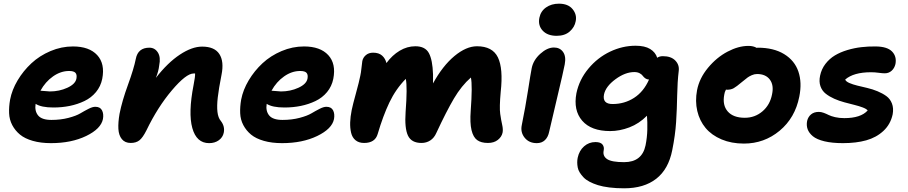

<svg xmlns="http://www.w3.org/2000/svg" viewBox="-20 -773 4963 1050"><path d="M258.8 9.8Q202.6 9.8 159.2 -2.7Q115.7 -15.1 89.4 -36.9Q63 -58.6 47.1 -88.6Q31.2 -118.7 29.8 -153.8Q28.3 -189 35.2 -228Q45.4 -281.7 76.4 -333.7Q107.4 -385.7 151.9 -427Q196.3 -468.3 256.1 -493.7Q315.9 -519 378.9 -519Q467.8 -519 511.5 -471.7Q555.2 -424.3 539.1 -341.8Q530.8 -300.8 504.9 -269.5Q479 -238.3 441.7 -220.5Q404.3 -202.6 361.6 -193.8Q318.8 -185.1 272 -185.1Q206.1 -185.1 174.8 -205.1Q168.5 -166 188.5 -141.6Q208.5 -117.2 261.2 -117.2Q312 -117.2 354.5 -128.4Q397 -139.6 419.4 -153.1Q441.9 -166.5 463.9 -177.7Q485.8 -189 501 -189Q527.8 -189 537.8 -169.7Q547.9 -150.4 543 -122.1Q532.2 -68.4 451.2 -29.3Q370.1 9.8 258.8 9.8ZM357.9 -384.8Q312 -384.8 270 -355.2Q228 -325.7 201.2 -276.9Q250 -272.9 252.9 -272.9Q304.2 -272.9 348.1 -293Q392.1 -313 397.9 -342.8Q401.9 -364.3 392.8 -374.5Q383.8 -384.8 357.9 -384.8Z M1123.5 9.8Q1054.7 9.8 1031.7 -72.8Q1008.8 -155.3 1038.6 -308.1Q1047.9 -354.5 1046.9 -371.1H1038.6Q998 -371.1 920.2 -279.3Q842.3 -187.5 780.8 -60.1Q760.7 -20 742.4 -5.6Q724.1 8.8 694.8 8.8Q663.6 8.8 646.5 -12Q629.4 -32.7 627.4 -68.1Q625.5 -103.5 633.8 -150.9Q647.5 -220.7 679.7 -308.8Q711.9 -397 722.7 -451.2Q734.4 -512.2 796.9 -512.2Q826.7 -512.2 843.3 -486.1Q859.9 -460 850.6 -415Q847.2 -383.3 832.5 -347.2Q897 -430.2 963.4 -474.1Q1029.8 -518.1 1085.4 -518.1Q1153.3 -518.1 1179.7 -477.3Q1206.1 -436.5 1191.4 -363.8Q1176.3 -287.6 1170.9 -240.2Q1165.5 -192.9 1169.2 -160.9Q1172.9 -128.9 1187.5 -111.8Q1210.9 -82 1203.6 -46.9Q1198.2 -21.5 1176.5 -5.9Q1154.8 9.8 1123.5 9.8Z M1522.5 9.8Q1466.3 9.8 1422.9 -2.7Q1379.4 -15.1 1353 -36.9Q1326.7 -58.6 1310.8 -88.6Q1294.9 -118.7 1293.5 -153.8Q1292 -189 1298.8 -228Q1309.1 -281.7 1340.1 -333.7Q1371.1 -385.7 1415.5 -427Q1460 -468.3 1519.8 -493.7Q1579.6 -519 1642.6 -519Q1731.4 -519 1775.1 -471.7Q1818.8 -424.3 1802.7 -341.8Q1794.4 -300.8 1768.6 -269.5Q1742.7 -238.3 1705.3 -220.5Q1668 -202.6 1625.2 -193.8Q1582.5 -185.1 1535.6 -185.1Q1469.7 -185.1 1438.5 -205.1Q1432.1 -166 1452.1 -141.6Q1472.2 -117.2 1524.9 -117.2Q1575.7 -117.2 1618.2 -128.4Q1660.6 -139.6 1683.1 -153.1Q1705.6 -166.5 1727.5 -177.7Q1749.5 -189 1764.6 -189Q1791.5 -189 1801.5 -169.7Q1811.5 -150.4 1806.6 -122.1Q1795.9 -68.4 1714.8 -29.3Q1633.8 9.8 1522.5 9.8ZM1621.6 -384.8Q1575.7 -384.8 1533.7 -355.2Q1491.7 -325.7 1464.8 -276.9Q1513.7 -272.9 1516.6 -272.9Q1567.9 -272.9 1611.8 -293Q1655.8 -313 1661.6 -342.8Q1665.5 -364.3 1656.5 -374.5Q1647.5 -384.8 1621.6 -384.8Z M1971.2 8.8Q1942.4 8.8 1924.3 -6.1Q1906.2 -21 1900.1 -47.1Q1894 -73.2 1895 -103.8Q1896 -134.3 1903.3 -170.9Q1909.2 -200.2 1926.8 -263.7Q1944.3 -327.1 1950.2 -357.9Q1954.1 -374.5 1956.8 -401.4Q1959.5 -428.2 1961.4 -439Q1965.3 -458.5 1981 -471.7Q1996.6 -484.9 2020.5 -484.9Q2051.8 -484.9 2069.6 -469Q2087.4 -453.1 2093.3 -428.2Q2125 -471.2 2165.8 -495.6Q2206.5 -520 2251.5 -520Q2305.2 -520 2325.4 -482.7Q2345.7 -445.3 2348.1 -366.2V-316.9Q2400.9 -413.1 2465.3 -466.6Q2529.8 -520 2588.4 -520Q2673.3 -520 2702.9 -459.2Q2732.4 -398.4 2718.3 -271Q2710.4 -185.1 2715.6 -149.9Q2720.7 -114.7 2726.3 -90.3Q2731.9 -65.9 2728.5 -47.9Q2723.6 -24.4 2702.4 -7.8Q2681.2 8.8 2648.4 8.8Q2611.3 8.8 2589.6 -6.8Q2567.9 -22.5 2558.6 -61.5Q2549.3 -100.6 2554.2 -167Q2564.5 -306.2 2555.2 -349.1Q2503.9 -304.2 2462.6 -234.4Q2421.4 -164.6 2366.2 -45.9Q2354.5 -19 2333.3 -5.1Q2312 8.8 2285.2 8.8Q2230 8.8 2210.9 -31.7Q2191.9 -72.3 2198.2 -161.1Q2208.5 -296.4 2199.2 -341.8Q2144.5 -286.1 2109.6 -212.9Q2074.7 -139.6 2045.4 -40Q2031.2 8.8 1971.2 8.8Z M3024.4 -577.1Q2974.1 -577.1 2947.8 -605.5Q2921.4 -633.8 2929.7 -675.8Q2937 -711.9 2966.3 -732.4Q2995.6 -752.9 3036.6 -752.9Q3086.9 -752.9 3111.3 -723.1Q3135.7 -693.4 3128.4 -657.2Q3122.6 -624.5 3095.7 -600.8Q3068.8 -577.1 3024.4 -577.1ZM2915.5 9.8Q2873 9.8 2849.1 -20Q2825.2 -49.8 2833.5 -88.9Q2853.5 -187.5 2867.7 -279.1Q2881.8 -370.6 2887.7 -399.9Q2896.5 -444.3 2934.6 -478.8Q2972.7 -513.2 3009.3 -513.2Q3042 -513.2 3059.3 -488.8Q3076.7 -464.4 3068.4 -420.9Q3061.5 -383.8 3025.4 -232.4Q2989.3 -81.1 2983.4 -53.2Q2977.5 -23.4 2960.2 -6.8Q2942.9 9.8 2915.5 9.8Z M3393.1 256.8Q3349.1 256.8 3312.5 252.2Q3275.9 247.6 3250 239.5Q3224.1 231.4 3203.9 220.7Q3183.6 210 3171.1 196.8Q3158.7 183.6 3150.4 170.4Q3142.1 157.2 3139.4 142.6Q3136.7 127.9 3136.7 115.2Q3136.7 102.5 3139.2 89.8Q3147.5 50.8 3174.1 27.3Q3200.7 3.9 3236.3 3.9Q3264.6 3.9 3275.1 17.6Q3285.6 31.2 3281.2 50.8Q3275.4 80.6 3300.3 97.2Q3325.2 113.8 3393.1 113.8Q3491.2 113.8 3510.3 22Q3519 -20.5 3520 -64Q3521 -107.4 3518.1 -140.1Q3475.1 -96.7 3421.9 -76.4Q3368.7 -56.2 3316.9 -56.2Q3212.9 -56.2 3163.8 -113Q3114.7 -169.9 3132.3 -263.2Q3147.9 -337.9 3198 -397.9Q3248 -458 3316.2 -490.5Q3384.3 -522.9 3456.1 -522.9Q3506.3 -522.9 3535.4 -505.1Q3564.5 -487.3 3574.2 -457Q3585.9 -465.8 3605 -465.8Q3649.9 -465.8 3672.9 -442.1Q3695.8 -418.5 3691.9 -386.2Q3684.6 -324.7 3683.3 -251.2Q3682.1 -177.7 3677.5 -105.7Q3672.9 -33.7 3656.2 48.8Q3635.7 152.3 3568.8 204.6Q3502 256.8 3393.1 256.8ZM3283.2 -256.8Q3272.9 -204.1 3330.1 -204.1Q3395 -204.1 3447.5 -237.8Q3500 -271.5 3529.3 -337.9Q3517.6 -338.4 3508.8 -344.7Q3500 -351.1 3494.9 -358.6Q3489.7 -366.2 3477.8 -372.6Q3465.8 -378.9 3449.2 -378.9Q3398.9 -378.9 3345.7 -339.6Q3292.5 -300.3 3283.2 -256.8Z M4048.3 12.2Q3980 12.2 3925.8 -10.7Q3871.6 -33.7 3838.6 -73.2Q3805.7 -112.8 3793.2 -166.3Q3780.8 -219.7 3792 -279.8Q3804.7 -345.2 3851.8 -402.1Q3898.9 -459 3958.7 -490.5Q4018.6 -522 4073.2 -522Q4100.1 -522 4118.2 -511.2Q4120.1 -512.2 4124 -512.2Q4210.9 -512.2 4268.3 -477.1Q4325.7 -441.9 4346.2 -381.6Q4366.7 -321.3 4351.1 -244.1Q4328.1 -128.4 4243.7 -58.1Q4159.2 12.2 4048.3 12.2ZM3940.9 -255.9Q3929.7 -197.8 3960 -163.3Q3990.2 -128.9 4053.2 -128.9Q4108.4 -128.9 4149.7 -164.1Q4190.9 -199.2 4202.1 -256.8Q4212.9 -307.1 4190.2 -337.6Q4167.5 -368.2 4120.1 -368.2Q4105.5 -368.2 4090.8 -361.6Q4076.2 -355 4068.1 -348.9Q4060.1 -342.8 4037.1 -324.2Q4007.8 -299.3 3992.7 -290.8Q3977.5 -282.2 3956.1 -282.2Q3952.1 -282.2 3950.2 -283.2Q3942.4 -269 3940.9 -255.9Z M4589.8 9.8Q4530.8 9.8 4488.8 -0.2Q4446.8 -10.3 4425.5 -27.8Q4404.3 -45.4 4396.7 -66.4Q4389.2 -87.4 4394 -111.8Q4399.4 -134.3 4415.8 -147.7Q4432.1 -161.1 4458 -161.1Q4470.7 -161.1 4485.1 -155.8Q4499.5 -150.4 4512 -144Q4524.4 -137.7 4547.1 -132.3Q4569.8 -127 4597.2 -127Q4687.5 -127 4725.1 -168.9Q4718.3 -177.7 4698.2 -185.3Q4678.2 -192.9 4652.8 -199.2Q4627.4 -205.6 4598.1 -213.4Q4568.8 -221.2 4542.5 -232.9Q4516.1 -244.6 4495.8 -260.5Q4475.6 -276.4 4466.8 -301.5Q4458 -326.7 4464.8 -358.9Q4472.2 -395 4494.1 -423.6Q4516.1 -452.1 4545.9 -470Q4575.7 -487.8 4614 -499.3Q4652.3 -510.7 4690.4 -515.1Q4728.5 -519.5 4768.1 -519Q4831.5 -518.6 4858.2 -491.5Q4884.8 -464.4 4877 -422.9Q4871.6 -399.9 4856 -386Q4840.3 -372.1 4818.8 -372.1Q4805.7 -372.1 4784.9 -375Q4764.2 -377.9 4743.2 -377.9Q4647.9 -377.9 4602.1 -337.9Q4606.4 -327.1 4625 -319.1Q4643.6 -311 4668.5 -304.9Q4693.4 -298.8 4722.7 -292Q4752 -285.2 4779.1 -273.9Q4806.2 -262.7 4827.1 -247.6Q4848.1 -232.4 4857.9 -206.8Q4867.7 -181.2 4861.8 -147.9Q4850.1 -93.3 4811.3 -57.1Q4772.5 -21 4717.3 -5.6Q4662.1 9.8 4589.8 9.8Z"/></svg>

Font: Shantell Sans Normal
Style: Bold Italic
Weight: 700
Italic angle: -11.31°
Designer: Stephen Nixon, Anya Danilova, Shantell Martin
Foundry: Arrow Type
Version: Version 1.006;[559af2be0]